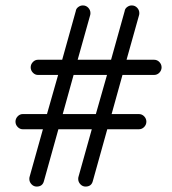

<svg xmlns="http://www.w3.org/2000/svg" viewBox="-20 -681 632 707"><path d="M115 6Q104 6 96 -2.5Q88 -11 88 -22Q88 -27 89 -30L138 -205H64Q53 -205 45 -213.5Q37 -222 37 -233Q37 -244 45 -252.5Q53 -261 64 -261H153L194 -405H120Q109 -405 101 -413.5Q93 -422 93 -433Q93 -444 101 -452.5Q109 -461 120 -461H209L259 -640Q260 -649 268 -655Q276 -661 285 -661Q297 -661 305 -652.5Q313 -644 313 -633Q313 -628 312 -625L266 -461H389L439 -640Q440 -649 448 -655Q456 -661 465 -661Q477 -661 485 -652.5Q493 -644 493 -633Q493 -628 492 -625L446 -461H547Q559 -461 567 -452.5Q575 -444 575 -433Q575 -422 567 -413.5Q559 -405 547 -405H431L391 -261H491Q503 -261 511 -252.5Q519 -244 519 -233Q519 -222 511 -213.5Q503 -205 491 -205H375L322 -15Q317 6 295 6Q284 6 276 -2.5Q268 -11 268 -22Q268 -27 269 -30L318 -205H195L142 -15Q137 6 115 6ZM211 -261H333L374 -405H251Z"/></svg>

Font: Jura Medium
Style: Regular
Weight: 500
Designer: Daniel Johnson, Alexei Vanyashin
Foundry: Daniel Johnson
Version: Version 5.103